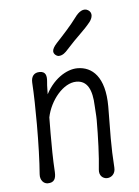

<svg xmlns="http://www.w3.org/2000/svg" viewBox="-45 -600 459 635"><g transform="rotate(-5 184.0 -282.0)"><path d="M114.7 -36.1C111.8 -81.5 111.8 -121.1 111.8 -165.5C111.8 -181.6 111.8 -199.7 112.3 -217.8C123.5 -273.4 168 -327.6 211.4 -327.6C248 -327.6 263.2 -296.4 265.1 -242.7C265.6 -229.5 267.6 -211.4 267.6 -195.8C267.6 -140.1 265.1 -73.2 260.3 -31.2C258.3 -11.2 271.5 -1 284.7 -1C298.3 -1 313.5 -11.7 312 -33.7C309.6 -67.9 308.6 -99.6 308.6 -131.3C308.6 -163.6 309.6 -200.2 309.6 -236.8C309.6 -335.9 267.6 -371.6 218.8 -371.6C183.1 -371.6 134.8 -343.3 107.9 -282.7L112.8 -280.3C114.3 -294.4 113.3 -322.8 115.2 -335.9C117.2 -356.4 113.3 -370.1 93.3 -370.1C74.2 -370.1 64.9 -357.4 65.9 -337.4C68.4 -297.4 69.3 -248.5 69.3 -198.7C69.3 -137.2 67.4 -74.7 64 -33.2C62.5 -13.2 75.2 -1 87.9 -1C110.4 -1 115.7 -14.6 114.7 -36.1ZM227.1 -540C208.5 -514.6 180.7 -484.4 158.7 -460.9C148.9 -450.2 144 -441.4 144 -434.6C144 -424.3 154.8 -417.5 161.1 -417.5C174.3 -417.5 184.6 -427.7 190.9 -435.1C229 -477.5 251 -493.7 272.5 -521C281.2 -532.7 286.6 -549.8 271 -559.6C255.9 -568.8 239.3 -557.1 227.1 -540Z"/></g></svg>

Font: Pompiere 
Style: Regular
Weight: 400
Designer: Karolina Lach
Foundry: Sorkin Type Co.
Version: Version 1.001